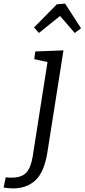

<svg xmlns="http://www.w3.org/2000/svg" viewBox="-130 -812 472 1071"><path d="M87 -628 60 -659 187 -788 233 -792 322 -654 287 -628 205 -723ZM-110 234 -98 177Q-81 179 -66 179Q-9 179 17 150.5Q43 122 53 57L135 -466L61 -482L67 -525L224 -531L134 40Q116 149 67.5 194Q19 239 -59 239Q-73 239 -85 237.5Q-97 236 -110 234Z"/></svg>

Font: Bitter
Style: Italic
Weight: 400
Italic angle: -9°
Designer: Sol Matas, and Bitter project Authors
Foundry: Sol Matas
Version: Version 2.001